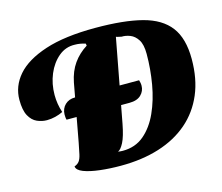

<svg xmlns="http://www.w3.org/2000/svg" viewBox="-100 -809 1115 964"><g transform="rotate(-15 458.0 -327.0)"><path d="M415 24Q358 24 307 18Q256 12 223.5 -0.5Q191 -13 189 -33Q206 -39 214.5 -50.5Q223 -62 228 -84Q233 -106 240 -143L295 -441Q306 -497 334 -536.5Q362 -576 405 -603L403 -614Q375 -623 349 -623Q301 -625 264 -594Q227 -563 206 -513Q185 -463 185 -405Q185 -358 200 -313Q182 -304 160 -298.5Q138 -293 116 -293Q90 -293 65 -304Q40 -315 24 -344Q8 -373 8 -427Q8 -498 57 -554.5Q106 -611 208 -644.5Q310 -678 469 -678Q617 -678 711.5 -653.5Q806 -629 851.5 -569Q897 -509 897 -402Q897 -299 863.5 -220Q830 -141 767 -86.5Q704 -32 615 -4Q526 24 415 24ZM211 -270Q209 -277 208.5 -284.5Q208 -292 208 -298Q209 -329 229 -348Q249 -367 280 -367H614Q616 -361 617.5 -353.5Q619 -346 619 -338Q619 -310 598.5 -290Q578 -270 538 -270ZM444 -46Q509 -46 554.5 -84.5Q600 -123 629 -187Q658 -251 671.5 -329Q685 -407 685 -485Q685 -534 669 -559Q653 -584 630 -593Q607 -602 586 -601Q579 -603 572.5 -604Q566 -605 558 -608L477 -177Q465 -114 449.5 -84Q434 -54 419 -48Q426 -47 432.5 -46.5Q439 -46 444 -46Z"/></g></svg>

Font: Sansita Swashed Light Black
Style: Regular
Weight: 900
Version: Version 1.003